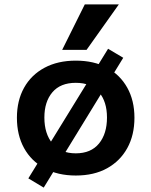

<svg xmlns="http://www.w3.org/2000/svg" viewBox="-20 -789 689 874"><path d="M325 10Q243 10 182.5 -23Q122 -56 89.5 -115Q57 -174 57 -253Q57 -331 89.5 -389.5Q122 -448 182.5 -480.5Q243 -513 325 -513Q408 -513 467.5 -480.5Q527 -448 559.5 -389.5Q592 -331 592 -253Q592 -174 559.5 -115Q527 -56 467.5 -23Q408 10 325 10ZM325 -91Q394 -91 430.5 -135.5Q467 -180 467 -254Q467 -326 431 -369Q395 -412 325 -412Q255 -412 218.5 -369Q182 -326 182 -254Q182 -180 219 -135.5Q256 -91 325 -91ZM179 65 109 23 472 -567 541 -526ZM263 -562 366 -769H521L374 -562Z"/></svg>

Font: Nunito Sans 6pt
Style: Bold
Weight: 700
Version: Version 3.101;gftools[0.9.27]